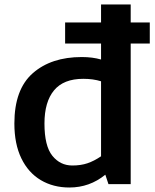

<svg xmlns="http://www.w3.org/2000/svg" viewBox="-20 -820 689 855"><path d="M647 -626H562V0H463L449 -42Q379 15 289 15Q217 15 161.5 -18Q106 -51 75 -115Q44 -179 44 -270Q44 -422 126 -494Q208 -566 344 -566Q392 -566 430 -555V-626H270V-720H430V-800H562V-720H647ZM302 -83Q340 -83 369.5 -93Q399 -103 430 -124V-458Q395 -469 351 -469Q263 -469 220.5 -417.5Q178 -366 178 -270Q178 -170 213 -126.5Q248 -83 302 -83Z"/></svg>

Font: MartelSansBold
Style: Bold
Weight: 700
Designer: Dan Reynolds and Mathieu Réguer
Foundry: Dan Reynolds and Mathieu Réguer
Version: Version 1.002; ttfautohint (v1.1) -l 5 -r 5 -G 72 -x 0 -D la